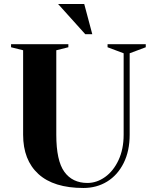

<svg xmlns="http://www.w3.org/2000/svg" viewBox="-20 -920 750 955"><path d="M95 -250V-670L35 -685V-700H320V-685L260 -670V-250Q260 -121 300 -65.5Q340 -10 415 -10Q461 -10 502.5 -39.5Q544 -69 569.5 -123.5Q595 -178 595 -250V-655L515 -685V-700H705V-685L625 -655V-250Q625 -169 595 -109Q565 -49 513 -17Q461 15 395 15Q247 15 171 -54.5Q95 -124 95 -250ZM404 -750 269 -900H399L439 -750Z"/></svg>

Font: Yeseva One
Style: Regular
Weight: 400
Designer: Jovanny Lemonad
Foundry: Jovanny Lemonad
Version: Version 2.000